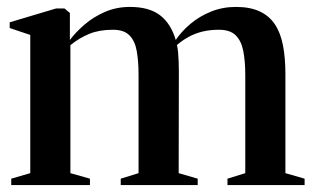

<svg xmlns="http://www.w3.org/2000/svg" viewBox="-20 -535 906 555"><path d="M12.5 0V-18.5L67.5 -34.5V-434L8 -454V-470.5L142 -510.5H166.5L182 -497.5V-419.5Q199 -442 224.5 -464Q250 -486 283.2 -500.5Q316.5 -515 355.5 -515Q411 -515 442.5 -491Q474 -467 488 -419.5Q504.5 -444 530.5 -466Q556.5 -488 590 -501.5Q623.5 -515 662 -515Q702.5 -515 730.2 -502.2Q758 -489.5 774.5 -464.8Q791 -440 798 -403.8Q805 -367.5 805 -320.5V-34.5L860.5 -18.5V0H637.5V-18.5L689 -34.5V-318.5Q689 -358.5 683.2 -387.8Q677.5 -417 661.2 -433Q645 -449 613 -449Q587 -449 565.5 -443.8Q544 -438.5 526 -428.8Q508 -419 491.5 -405Q493.5 -397 494.8 -383.8Q496 -370.5 496.5 -356Q497 -341.5 497 -328L496.5 -34.5L551.5 -18.5V0H329V-18.5L380.5 -34.5V-318.5Q380.5 -358.5 375.2 -387.8Q370 -417 354 -433Q338 -449 306.5 -449Q267 -449 238.2 -437.2Q209.5 -425.5 183.5 -404.5V-34.5L240 -18.5V0Z"/></svg>

Font: Merriweather 144pt SemiBold
Style: Regular
Weight: 600
Version: Version 2.100